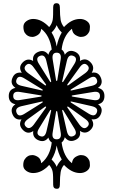

<svg xmlns="http://www.w3.org/2000/svg" viewBox="-20 -769 711 1206"><path d="M314 -724Q314 -749 335 -749Q356 -749 356 -724Q356 -696 357.5 -675.5Q359 -655 361 -643Q366 -618 382 -599Q429 -650 483 -650Q506 -650 525 -637Q545 -623 545 -601Q545 -590 543.5 -580.5Q542 -571 537 -564Q521 -537 488 -537Q474 -537 454 -549Q435 -561 432 -588Q431 -587 430 -586.5Q429 -586 428 -585Q377 -542 367 -458Q383 -447 387 -425Q413 -464 457 -441Q488 -423 482 -386Q521 -411 553 -373Q576 -344 556 -312Q601 -321 616 -274Q627 -238 595 -217Q636 -208 636 -166Q636 -123 596 -114Q633 -89 610 -45Q592 -14 555 -20Q581 20 543 52Q514 75 482 53Q491 99 444 114Q410 124 387 93Q381 116 367 126Q379 215 432 256Q435 229 454 217Q474 205 488 205Q521 205 537 232Q542 239 543.5 248.5Q545 258 545 269Q545 291 525 305Q506 318 483 318Q430 318 382 267Q373 277 368 288.5Q363 300 361 312Q359 324 357.5 344Q356 364 356 392Q356 417 338 417Q314 417 314 392Q314 363 313.5 343Q313 323 311 311Q307 288 289 267Q242 318 188 318Q165 318 146 305Q126 291 126 269Q126 245 135 232Q152 205 183 205Q199 205 218 217Q236 228 239 256Q240 255 241 254.5Q242 254 243 253Q295 209 305 126Q288 114 284 95Q258 131 215 109Q183 91 189 54Q151 80 119 42Q95 13 115 -19Q71 -12 56 -58Q45 -93 77 -114Q35 -123 35 -166Q35 -208 77 -217Q38 -244 62 -288Q79 -318 117 -312Q91 -351 129 -383Q157 -405 188 -386Q181 -431 228 -446Q262 -456 284 -425Q290 -448 305 -458Q293 -546 239 -588Q236 -561 217 -549Q198 -537 183 -537Q152 -537 135 -564Q131 -571 129 -580.5Q127 -590 127 -601Q127 -623 147 -637Q166 -650 188 -650Q241 -650 289 -599Q306 -619 311 -644Q313 -656 313.5 -676Q314 -696 314 -724ZM529 27Q552 4 515 -22L410 -98Q405 -101 403 -99Q401 -97 404 -92L479 14Q506 50 529 27ZM115 -102Q72 -92 84 -61Q96 -30 135 -55L245 -124Q250 -128 249 -130Q248 -132 242 -131ZM440 -418Q410 -430 400 -387L371 -260Q370 -254 372 -253Q375 -252 378 -257L447 -367Q471 -406 440 -418ZM588 -62Q600 -92 557 -102L430 -131Q424 -132 423 -130Q422 -128 427 -124L537 -55Q576 -31 588 -62ZM143 27Q165 49 192 14L268 -92Q271 -97 269 -99Q267 -101 262 -98L157 -22Q120 4 143 27ZM529 -359Q506 -382 480 -345L404 -240Q401 -235 403 -233Q405 -231 410 -234L516 -310Q551 -337 529 -359ZM143 -359Q121 -337 156 -310L262 -234Q267 -231 269 -233Q271 -235 268 -240L192 -345Q166 -382 143 -359ZM107 -191Q63 -199 63 -166Q63 -133 107 -141L236 -162Q242 -164 242 -166Q242 -169 236 -170ZM271 -387Q261 -430 231 -418Q200 -406 225 -367L294 -257Q298 -252 300 -253Q302 -254 301 -260ZM564 -141Q608 -133 608 -166Q608 -199 564 -191L436 -170Q430 -169 430 -166Q430 -164 436 -162ZM311 62Q303 106 336 106Q369 106 361 62L340 -66Q339 -72 336 -72Q334 -72 332 -66ZM361 -395Q368 -438 336 -438Q304 -438 311 -395L332 -266Q334 -260 336 -260Q339 -260 340 -266ZM232 86Q262 98 272 55L301 -72Q302 -78 300 -79Q298 -80 294 -75L226 36Q202 74 232 86ZM400 55Q410 98 440 86Q470 74 446 36L378 -75Q375 -80 372 -79Q370 -78 371 -72ZM84 -270Q72 -240 115 -230L242 -201Q248 -200 249 -202Q250 -205 245 -208L134 -276Q96 -300 84 -270ZM557 -230Q600 -240 588 -270Q576 -300 538 -276L427 -208Q422 -205 423 -202Q424 -200 430 -201ZM336 145Q332 170 324 191.5Q316 213 304 233Q326 254 336 279Q346 254 368 233Q345 193 336 145ZM336 -477Q345 -525 368 -565Q346 -586 336 -611Q326 -586 304 -565Q316 -546 324 -524Q332 -502 336 -477Z"/></svg>

Font: Amiri
Style: Bold
Weight: 700
Designer: Khaled Hosny
Version: Version 0.113